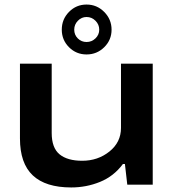

<svg xmlns="http://www.w3.org/2000/svg" viewBox="-20 -804 756 836"><path d="M249 -674.8Q249 -720.2 280.5 -752.2Q312 -784.2 356.9 -784.2Q401.9 -784.2 433.8 -752Q465.8 -719.7 465.8 -674.8Q465.8 -629.9 433.8 -598.4Q401.9 -566.9 356.9 -566.9Q312 -566.9 280.5 -598.4Q249 -629.9 249 -674.8ZM412.1 -674.8Q412.1 -697.3 395.8 -713.6Q379.4 -730 356.9 -730Q335 -730 319.1 -713.6Q303.2 -697.3 303.2 -674.8Q303.2 -652.3 318.8 -636.7Q334.5 -621.1 356.9 -621.1Q379.4 -621.1 395.8 -637Q412.1 -652.8 412.1 -674.8ZM290 12.2Q178.7 12.2 122.8 -40.3Q66.9 -92.8 66.9 -201.2V-526.9H205.1V-225.1Q205.1 -160.2 239.3 -132.1Q273.4 -104 337.9 -104Q406.2 -104 456.5 -144.3Q506.8 -184.6 506.8 -247.1V-526.9H645V0H534.2L523.9 -89.8H515.1Q475.1 -36.1 415.5 -12Q356 12.2 290 12.2Z"/></svg>

Font: Archivo Expanded SemiBold
Style: Regular
Weight: 600
Width: 7
Designer: Hector Gatti
Foundry: Omnibus-Type
Version: Version 2.001